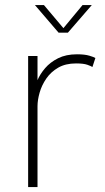

<svg xmlns="http://www.w3.org/2000/svg" viewBox="-20 -758 426 778"><path d="M94 0V-531H132V-381.5L116.5 -384.5Q120 -405 131 -431.2Q142 -457.5 162.8 -481.8Q183.5 -506 215.5 -522Q247.5 -538 292 -538Q323.5 -538 342.5 -532.2Q361.5 -526.5 366.5 -523L354.5 -486.5Q349.5 -490 334 -495.5Q318.5 -501 288 -501Q245.5 -501 215.8 -483.8Q186 -466.5 167.5 -439.5Q149 -412.5 140.5 -382.5Q132 -352.5 132 -327.5V0ZM121.5 -737.5H158L244.5 -635H229.5L314.5 -737.5H352L255 -625.5H217.5Z"/></svg>

Font: Epilogue ExtraLight
Style: Regular
Weight: 250
Designer: Tyler Finck
Foundry: Etcetera Type Co
Version: Version 2.112